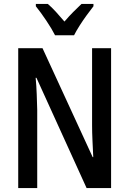

<svg xmlns="http://www.w3.org/2000/svg" viewBox="-20 -960 660 980"><path d="M547 0H422L166 -563H162Q166 -520 167.5 -478Q169 -436 170 -399V0H73V-714H197L453 -158H456Q454 -200 452 -242.5Q450 -285 450 -321V-714H547ZM457 -940V-928Q442 -909 423 -883Q404 -857 386.5 -829.5Q369 -802 358 -780H261Q245 -812 216.5 -854.5Q188 -897 163 -928V-940H224Q244 -923 265.5 -899.5Q287 -876 309 -850Q333 -878 353 -898Q373 -918 396 -940Z"/></svg>

Font: Avrile Sans Condensed Medium
Style: Regular
Weight: 500
Width: 3
Designer: Monotype Design Team
Foundry: Monotype Imaging Inc.
Version: Version 2.001;September 10, 2019;FontCreator 11.5.0.2425 64-